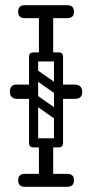

<svg xmlns="http://www.w3.org/2000/svg" viewBox="-20 -720 355 740"><path d="M157 -486Q130 -486 130 -512V-671Q130 -697 157 -697Q185 -697 185 -671V-512Q185 -486 157 -486ZM76 -650Q50 -650 50 -675Q50 -700 76 -700H239Q265 -700 265 -675Q265 -650 239 -650ZM76 0Q50 0 50 -25Q50 -50 76 -50H239Q265 -50 265 -25Q265 0 239 0ZM92 -501Q92 -518 109 -518H206Q223 -518 223 -501Q223 -483 207 -483H109Q102 -483 97 -487.5Q92 -492 92 -501ZM92 -170Q92 -187 109 -187H206Q223 -187 223 -170Q223 -152 207 -152H109Q102 -152 97 -156.5Q92 -161 92 -170ZM157 -3Q130 -3 130 -29V-158Q130 -184 157 -184Q185 -184 185 -158V-29Q185 -3 157 -3ZM122 -366Q122 -339 94 -339Q79 -339 75.5 -339Q72 -339 67.5 -339Q63 -339 44 -339Q33 -339 25.5 -346Q18 -353 18 -366Q18 -394 44 -394H94Q106 -394 114 -387Q122 -380 122 -366ZM297 -366Q297 -339 269 -339Q247 -339 240.5 -339Q234 -339 231 -339Q228 -339 217 -339Q206 -339 198.5 -346Q191 -353 191 -366Q191 -394 217 -394H269Q281 -394 289 -387Q297 -380 297 -366ZM98 -350Q108 -363 121 -354L215 -288Q229 -279 218 -263Q208 -250 195 -259L101 -325Q96 -329 94.5 -336Q93 -343 98 -350ZM98 -448Q108 -461 121 -452L215 -386Q229 -377 218 -361Q208 -348 195 -357L101 -423Q96 -427 94.5 -434Q93 -441 98 -448ZM205 -152Q188 -152 188 -169V-501Q188 -518 205 -518Q223 -518 223 -502V-170Q223 -152 205 -152ZM109 -152Q92 -152 92 -169V-501Q92 -518 109 -518Q127 -518 127 -502V-170Q127 -152 109 -152Z"/></svg>

Font: Agu Display Uzo
Style: Regular
Weight: 400
Designer: Oluwaseun Badejo
Version: Version 1.103